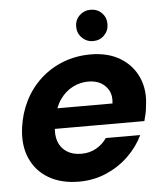

<svg xmlns="http://www.w3.org/2000/svg" viewBox="-51 -737 674 794"><g transform="rotate(-5 285.5 -340.0)"><path d="M246 12Q172 12 120 -18.5Q68 -49 44 -104Q20 -159 30 -232Q38 -291 63.5 -341.5Q89 -392 130 -429.5Q171 -467 224 -487.5Q277 -508 338 -508Q410 -508 460.5 -477.5Q511 -447 534.5 -394Q558 -341 548 -274Q547 -260 543.5 -244Q540 -228 536 -214H125L140 -298H411Q415 -329 404 -350.5Q393 -372 371.5 -384.5Q350 -397 319 -397Q285 -397 254.5 -381.5Q224 -366 202 -335.5Q180 -305 171 -257L166 -228Q160 -190 170 -162Q180 -134 204.5 -118Q229 -102 265 -102Q300 -102 327 -117.5Q354 -133 371 -158H514Q491 -110 451 -71.5Q411 -33 358.5 -10.5Q306 12 246 12ZM354 -562Q327 -562 308 -581Q289 -600 289 -627Q289 -655 308 -673.5Q327 -692 354 -692Q382 -692 400.5 -673.5Q419 -655 419 -627Q419 -600 400.5 -581Q382 -562 354 -562Z"/></g></svg>

Font: DM Sans 36pt ExtraBold
Style: Italic
Weight: 800
Italic angle: -10°
Designer: Colophon Foundry, Jonny Pinhorn
Foundry: Colophon Foundry
Version: Version 4.004;gftools[0.9.30]